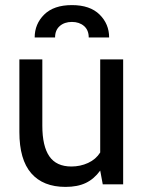

<svg xmlns="http://www.w3.org/2000/svg" viewBox="-20 -723 564 753"><path d="M463 -490V0H383L373 -54Q349 -21 316.5 -5.5Q284 10 237 10Q149 10 102.5 -43.5Q56 -97 56 -205V-490H146V-230Q146 -150 173.5 -110Q201 -70 260 -70Q295 -70 325.5 -84Q356 -98 373 -125V-490ZM408 -576H328Q328 -605 309.5 -621Q291 -637 262 -637Q233 -637 214.5 -621Q196 -605 196 -576H116Q116 -629 153.5 -666Q191 -703 262 -703Q333 -703 370.5 -666Q408 -629 408 -576Z"/></svg>

Font: Cabin
Style: Regular
Weight: 400
Designer: Pablo Impallari
Foundry: Pablo Impallari. http://www.impallari.com Igino Marini. http://www.ikern.com
Version: Version 2.200